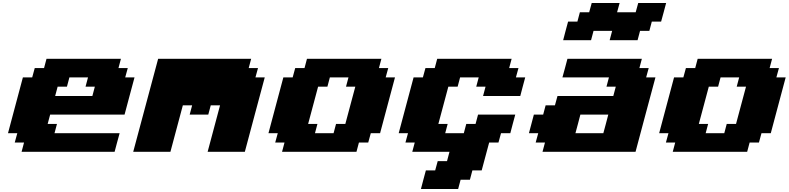

<svg xmlns="http://www.w3.org/2000/svg" viewBox="-20 -1020 5299 1290"><path d="M125 0H750Q755.4 -21 766.6 -62.5Q777.8 -104 783.7 -125H346.2L362.8 -187.5H300.3L316.9 -250H816.9Q828.1 -292 850.3 -375.2Q872.6 -458.5 883.8 -500H821.3L838.4 -562.5H775.9L792.5 -625H292.5L275.9 -562.5H213.4L196.3 -500H133.8Q117.2 -437.5 83.7 -312.5Q50.3 -187.5 33.7 -125H96.2L79.1 -62.5H141.6ZM600.6 -375H350.6L367.2 -437.5H429.7L446.3 -500H571.3L554.7 -437.5H617.2Z M1375 0H1625Q1647 -83 1691.7 -250Q1736.3 -417 1758.8 -500H1696.3L1713.4 -562.5H1650.9L1667.5 -625H1042.5Q1014.6 -520.5 958.7 -312.3Q902.8 -104 875 0H1125L1208.5 -312.5H1271L1254.4 -250H1379.4L1396 -312.5H1458.5Z M1875 0H2375L2391.6 -62.5H2454.1L2471.2 -125H2533.7Q2550.8 -187.5 2583.7 -312.5Q2616.7 -437.5 2633.8 -500H2571.3L2588.4 -562.5H2525.9L2542.5 -625H2042.5L2025.9 -562.5H1963.4L1946.3 -500H1883.8Q1867.2 -437.5 1833.7 -312.5Q1800.3 -187.5 1783.7 -125H1846.2L1829.1 -62.5H1891.6ZM2221.2 -125H2096.2L2112.8 -187.5H2050.3Q2061.5 -229 2083.7 -312.3Q2106 -395.5 2117.2 -437.5H2179.7L2196.3 -500H2321.3L2304.7 -437.5H2367.2Q2356 -396 2333.7 -312.5Q2311.5 -229 2300.3 -187.5H2237.8Z M2808.1 250H3058.1L3074.7 187.5H3137.2L3153.8 125H3216.3L3266.6 -62.5H3329.1L3346.2 -125H3408.7Q3414.1 -145.5 3425 -187.3Q3436 -229 3441.9 -250H3191.9L3175.3 -187.5H3112.8L3096.2 -125H2971.2L2987.8 -187.5H2925.3Q2936.5 -229 2958.7 -312.3Q2981 -395.5 2992.2 -437.5H3054.7L3071.3 -500H3196.3L3179.7 -437.5H3242.2L3225.6 -375H3475.6Q3481 -395.5 3491.9 -437.3Q3502.9 -479 3508.8 -500H3446.3L3463.4 -562.5H3400.9L3417.5 -625H2917.5L2900.9 -562.5H2838.4L2821.3 -500H2758.8Q2742.2 -437.5 2708.7 -312.5Q2675.3 -187.5 2658.7 -125H2721.2L2704.1 -62.5H2766.6L2750 0H3000L2983.4 62.5H2920.9L2903.8 125H2841.3Q2835.4 145.5 2824.5 187.3Q2813.5 229 2808.1 250Z M3625 0H4250Q4272 -83 4316.7 -250Q4361.3 -417 4383.8 -500H4321.3L4338.4 -562.5H4275.9L4292.5 -625H3792.5Q3787.1 -604 3775.9 -562.3Q3764.6 -520.5 3758.8 -500H4071.3L4054.7 -437.5H4117.2L4100.6 -375H3725.6L3708.5 -312.5H3646L3629.4 -250H3566.9Q3561.5 -229 3550.3 -187.3Q3539.1 -145.5 3533.7 -125H3596.2L3579.1 -62.5H3641.6ZM4033.7 -125H3846.2Q3852.1 -145.5 3863 -187.3Q3874 -229 3879.4 -250H4066.9Q4061.5 -229 4050.5 -187.3Q4039.6 -145.5 4033.7 -125ZM4076.2 -750H4263.7L4280.3 -812.5H4342.8L4359.4 -875H4421.9Q4427.7 -896 4439 -937.5Q4450.2 -979 4455.6 -1000H4268.1L4251 -937.5H4126L4143.1 -1000H3955.6L3938.5 -937.5H3876L3859.4 -875H3796.9Q3791 -854 3780 -812.5Q3769 -771 3763.7 -750H3951.2L3967.8 -812.5H4092.8Z M4500 0H5000L5016.6 -62.5H5079.1L5096.2 -125H5158.7Q5175.8 -187.5 5208.7 -312.5Q5241.7 -437.5 5258.8 -500H5196.3L5213.4 -562.5H5150.9L5167.5 -625H4667.5L4650.9 -562.5H4588.4L4571.3 -500H4508.8Q4492.2 -437.5 4458.7 -312.5Q4425.3 -187.5 4408.7 -125H4471.2L4454.1 -62.5H4516.6ZM4846.2 -125H4721.2L4737.8 -187.5H4675.3Q4686.5 -229 4708.7 -312.3Q4731 -395.5 4742.2 -437.5H4804.7L4821.3 -500H4946.3L4929.7 -437.5H4992.2Q4981 -396 4958.7 -312.5Q4936.5 -229 4925.3 -187.5H4862.8Z"/></svg>

Font: Faithful 32x
Style: BoldOblique
Weight: 400
Foundry: Faithful Resource Pack
Version: Version 1.0; January 27, 2023